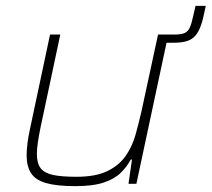

<svg xmlns="http://www.w3.org/2000/svg" viewBox="-20 -628 723 656"><path d="M514 -482 520 -510H577Q600 -510 611.5 -515.5Q623 -521 629 -535Q635 -549 640 -573L648 -608H683L677 -580Q671 -551 663 -532Q655 -513 643.5 -502Q632 -491 615 -486.5Q598 -482 573 -482ZM237 8Q174 8 137.5 -2.5Q101 -13 86 -36.5Q71 -60 71 -97Q71 -117 74 -140Q77 -163 83 -190L151 -510H186L119 -195Q113 -166 109.5 -142.5Q106 -119 106 -102Q106 -69 119.5 -52.5Q133 -36 162.5 -30Q192 -24 241 -24Q307 -24 347 -43.5Q387 -63 409.5 -95.5Q432 -128 443 -167.5Q454 -207 463 -246L520 -510H555L446 0H419L431 -83H427Q414 -59 393 -38Q372 -17 335 -4.5Q298 8 237 8Z"/></svg>

Font: Saira Thin
Style: Italic
Weight: 100
Italic angle: -12°
Designer: Hector Gatti with collaboration of the Omnibus-Type team
Foundry: Omnibus-Type
Version: Version 1.101